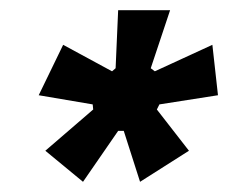

<svg xmlns="http://www.w3.org/2000/svg" viewBox="-20 -773 448 377"><path d="M143 -416 69 -477 163 -558 162 -568 56 -586 104 -685 200 -633 207 -639 212 -753H314L276 -639L284 -633L397 -685L408 -586L293 -568L288 -558L351 -477L255 -416L223 -516H212Z"/></svg>

Font: Manuale
Style: Italic
Weight: 400
Italic angle: -11°
Designer: Eduardo Tunni / Pablo Cosgaya
Foundry: Eduardo Tunni / Pablo Cosgaya
Version: Version 1.002